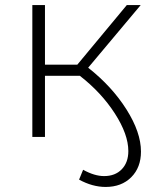

<svg xmlns="http://www.w3.org/2000/svg" viewBox="-20 -542 606 760"><path d="M538 58Q538 121 499.5 159.5Q461 198 398 198Q346 198 293 169L309 130Q354 155 392 155Q436 155 462 128Q488 101 488 56Q488 -10 434.5 -93Q381 -176 296 -242H158V0H108V-522H158V-286H286L482 -522H537L329 -274Q423 -200 480.5 -109Q538 -18 538 58Z"/></svg>

Font: Montserrat Atlas Light
Style: Regular
Weight: 300
Designer: Julieta Ulanovsky
Foundry: Julieta Ulanovsky
Version: Version 7.200